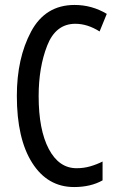

<svg xmlns="http://www.w3.org/2000/svg" viewBox="-20 -745 474 775"><path d="M284 -649Q333 -649 382 -618L411 -689Q351 -725 281 -725Q163 -725 105.5 -617.5Q48 -510 48 -358Q48 -185 110 -87.5Q172 10 279 10Q346 10 394 -17V-93Q370 -81 344 -73.5Q318 -66 289 -66Q218 -66 177 -143.5Q136 -221 136 -357Q136 -473 170.5 -561Q205 -649 284 -649Z"/></svg>

Font: Noto Sans Display Condensed
Style: Regular
Weight: 400
Width: 3
Designer: Monotype Design Team
Foundry: Monotype Imaging Inc.
Version: Version 1.900